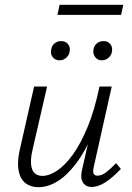

<svg xmlns="http://www.w3.org/2000/svg" viewBox="-20 -773 549 799"><path d="M140 6Q118 6 99.5 -2.5Q81 -11 69.5 -29.5Q58 -48 55.5 -78.5Q53 -109 63 -153L122 -413H176L117 -157Q103 -101 113 -71Q123 -41 157 -41Q184 -41 217 -62.5Q250 -84 283 -129.5Q316 -175 345 -245.5Q374 -316 394 -413H426Q402 -302 368.5 -222.5Q335 -143 296.5 -92.5Q258 -42 218.5 -18Q179 6 140 6ZM361 5Q345 5 334 -3.5Q323 -12 319.5 -28Q316 -44 322 -69L400 -413H445L371 -82Q366 -62 369 -52Q372 -42 386 -42Q403 -42 421.5 -56Q440 -70 463 -94L483 -70Q450 -35 419.5 -15Q389 5 361 5ZM228 -522Q210 -522 199.5 -535Q189 -548 193 -566Q195 -582 206.5 -592Q218 -602 235 -602Q253 -602 263 -589.5Q273 -577 270 -559Q268 -544 256 -533Q244 -522 228 -522ZM404 -522Q386 -522 376 -535.5Q366 -549 369 -566Q371 -582 382.5 -592Q394 -602 411 -602Q429 -602 439 -589.5Q449 -577 446 -559Q444 -544 432 -533Q420 -522 404 -522ZM219 -711 228 -753H493L484 -711Z"/></svg>

Font: Ysabeau Infant Light
Style: Italic
Weight: 300
Italic angle: -12°
Designer: Christian Thalmann (Catharsis Fonts)
Version: Version 2.001;gftools[0.9.30]; featfreeze: ss01,ss02,lnum